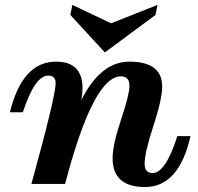

<svg xmlns="http://www.w3.org/2000/svg" viewBox="-20 -752 809 785"><path d="M572.8 12.7Q440.4 12.7 440.4 -105Q440.4 -160.2 474.9 -262.9Q509.3 -365.7 509.3 -400.9Q509.3 -439.9 474.6 -439.9Q361.3 -439.9 246.1 0H108.4Q207.5 -358.9 207.5 -412.1Q207.5 -442.9 176.8 -442.9Q122.6 -442.9 73.2 -293H20.5Q71.3 -500 209 -500Q317.4 -500 317.4 -391.1Q317.4 -368.2 312.5 -342.8Q391.6 -500 508.8 -500Q643.1 -500 643.1 -397.9Q643.1 -347.2 607.2 -237.3Q571.3 -127.4 571.3 -82.5Q571.3 -44.4 604 -44.4Q656.7 -44.4 705.1 -195.3H758.8Q711.9 12.7 572.8 12.7ZM408.7 -537.6 267.6 -690.9 275.9 -731.9 434.1 -656.7 624 -731.9 615.7 -690.9Z"/></svg>

Font: Munson
Style: Bold Italic
Weight: 700
Italic angle: -12°
Designer: Paul James MIller
Foundry: High-Logic / Made with FontCreator
Version: Version 2.10;May 5, 2019;FontCreator 11.5.0.2430 64-bit